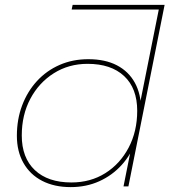

<svg xmlns="http://www.w3.org/2000/svg" viewBox="-20 -762 715 785"><path d="M273 -723 277 -742H653L637 -723ZM269 3Q202 3 152.5 -22.5Q103 -48 76 -95.5Q49 -143 49 -207Q49 -274 70.5 -331Q92 -388 131 -430.5Q170 -473 223.5 -496.5Q277 -520 341 -520Q410 -520 458 -495Q506 -470 531.5 -423.5Q557 -377 557 -312Q557 -245 536.5 -187.5Q516 -130 477.5 -87.5Q439 -45 386 -21Q333 3 269 3ZM272 -16Q350 -16 410.5 -54Q471 -92 506 -158.5Q541 -225 541 -309Q541 -401 487.5 -451Q434 -501 338 -501Q261 -501 200 -462.5Q139 -424 104 -358Q69 -292 69 -208Q69 -117 122.5 -66.5Q176 -16 272 -16ZM485 0 521 -180 547 -250 550 -327 633 -742H653L505 0Z"/></svg>

Font: Montserrat Thin Thin
Style: Italic
Weight: 250
Italic angle: -11.3°
Version: Version 9.000